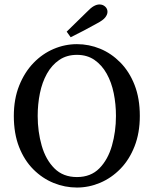

<svg xmlns="http://www.w3.org/2000/svg" viewBox="-20 -827 689 861"><path d="M325 14Q271 14 220.5 -6.5Q170 -27 129.5 -67.5Q89 -108 65.5 -168Q42 -228 42 -307Q42 -383 66 -443Q90 -503 130 -544.5Q170 -586 220.5 -607.5Q271 -629 325 -629Q379 -629 429 -608.5Q479 -588 519.5 -547Q560 -506 583.5 -446Q607 -386 607 -307Q607 -231 583.5 -171Q560 -111 520 -70Q480 -29 429.5 -7.5Q379 14 325 14ZM325 -33Q387 -33 425.5 -72Q464 -111 482 -174Q500 -237 500 -307Q500 -360 490 -409Q480 -458 458.5 -496.5Q437 -535 404 -558Q371 -581 325 -581Q279 -581 245.5 -558Q212 -535 190.5 -496.5Q169 -458 159 -409Q149 -360 149 -307Q149 -237 167 -174Q185 -111 224 -72Q263 -33 325 -33ZM279 -685Q302 -707 324 -729Q346 -751 368 -772Q387 -792 400.5 -799.5Q414 -807 426 -807Q441 -807 451.5 -797.5Q462 -788 462 -774Q462 -762 452 -749Q442 -736 415 -722Q386 -706 356 -690Q326 -674 297 -660Z"/></svg>

Font: Lisu Bosa
Style: Regular
Weight: 400
Designer: David Morse, Annie Olsen, Victor Gaultney, Frank Grießhammer (Latin)
Foundry: SIL International
Version: Version 2.000